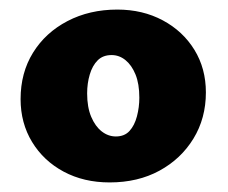

<svg xmlns="http://www.w3.org/2000/svg" viewBox="-20 -683 477 401"><path d="M209 -302Q155 -302 113 -324.5Q71 -347 47 -386.5Q23 -426 23 -476Q23 -531 49 -573Q75 -615 121 -639Q167 -663 225 -663Q278 -663 320 -640.5Q362 -618 386 -579Q410 -540 410 -490Q410 -436 384 -393.5Q358 -351 313 -326.5Q268 -302 209 -302ZM222 -398Q240 -398 250.5 -409.5Q261 -421 266 -440Q271 -459 271 -479Q271 -508 263 -527.5Q255 -547 242 -557.5Q229 -568 213 -568Q195 -568 184 -557Q173 -546 167.5 -527.5Q162 -509 162 -488Q162 -459 170.5 -439Q179 -419 192.5 -408.5Q206 -398 222 -398Z"/></svg>

Font: Ysabeau Infant Black
Style: Regular
Weight: 900
Designer: Christian Thalmann (Catharsis Fonts)
Version: Version 2.001;gftools[0.9.30]; featfreeze: ss01,ss02,lnum